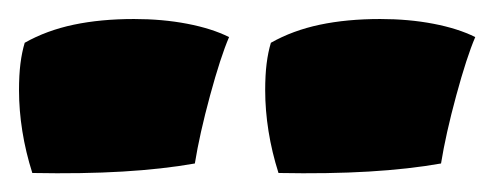

<svg xmlns="http://www.w3.org/2000/svg" viewBox="-130 -776 520 202"><path d="M11 -756Q41 -756 67 -751Q93 -746 111 -737Q102 -716 91 -675.5Q80 -635 75 -604Q41 -598 -1 -595.5Q-43 -593 -96 -594Q-103 -616 -106.5 -638Q-110 -660 -110 -681Q-110 -697 -108.5 -709Q-107 -721 -104 -731Q-81 -744 -52.5 -750Q-24 -756 11 -756ZM270 -756Q300 -756 326 -751Q352 -746 370 -737Q361 -716 350 -675.5Q339 -635 334 -604Q300 -598 258 -595.5Q216 -593 163 -594Q156 -616 152.5 -638Q149 -660 149 -681Q149 -697 150.5 -709Q152 -721 155 -731Q178 -744 206.5 -750Q235 -756 270 -756Z"/></svg>

Font: Atma
Style: Bold
Weight: 700
Designer: Gregori Vincens, Jeremie Hornus, Riccardo Olocco, Yoann Minet.
Foundry: black foundry
Version: Version 1.102;PS 1.100;hotconv 1.0.86;makeotf.lib2.5.63406